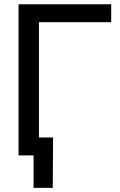

<svg xmlns="http://www.w3.org/2000/svg" viewBox="-20 -748 579 924"><path d="M515.1 -727.5V-641.1H167.5V0H69.3V-727.5ZM141.6 156.2V0H104.5V-86.4H235.4L233.9 156.2Z"/></svg>

Font: Inter Cardless Display
Style: Regular
Weight: 400
Designer: Rasmus Andersson
Foundry: rsms
Version: Version 4.001;git-9221beed3